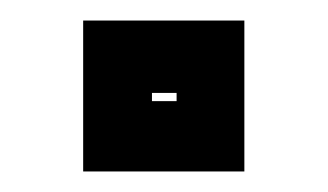

<svg xmlns="http://www.w3.org/2000/svg" viewBox="-20 -167 319 187"><path d="M61 0V-147H218V0ZM128 -68.5H152V-76.5H128Z"/></svg>

Font: Tourney Thin ExtraBold
Style: Regular
Weight: 800
Version: Version 1.015